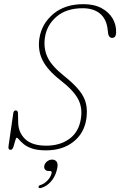

<svg xmlns="http://www.w3.org/2000/svg" viewBox="-20 -730 592 945"><path d="M206.5 10Q164 10 137.5 0.8Q111 -8.5 96.2 -21Q81.5 -33.5 74 -42.8Q66.5 -52 62.5 -52Q58.5 -52 54.8 -37Q51 -22 46 -7.2Q41 7.5 32 7.5Q19 7.5 22 -11.5L45.5 -174Q47.5 -186.5 58 -186.5Q68 -186.5 68.5 -172.5L69.5 -126Q70.5 -77.5 104.2 -45.2Q138 -13 207.5 -13Q274.5 -13 321 -46.2Q367.5 -79.5 378 -145Q387 -200 364.2 -242.8Q341.5 -285.5 277.5 -335Q213 -385.5 189 -434.5Q165 -483.5 174 -542Q185.5 -614 242.8 -661.8Q300 -709.5 390.5 -709.5Q443.5 -709.5 479.8 -690Q516 -670.5 534.5 -638.8Q553 -607 551.5 -569Q550.5 -543.5 532 -543.5Q523.5 -543.5 518.5 -549.8Q513.5 -556 512.5 -563.5L509.5 -587.5Q503 -638.5 471 -664Q439 -689.5 387 -689.5Q307 -689.5 258.5 -648.2Q210 -607 201 -544.5Q193.5 -494.5 212.8 -450.8Q232 -407 294 -357.5Q343 -318.5 369.2 -286Q395.5 -253.5 403.2 -220Q411 -186.5 405 -145Q394.5 -74 341 -32Q287.5 10 206.5 10ZM219 111.5Q206.5 111.5 201 103.2Q195.5 95 198.5 84Q202 71.5 213 63.5Q224 55.5 237 55.5Q252 55.5 259.8 67.2Q267.5 79 259 109.5Q250 143 229 165.5Q208 188 182.5 195Q172 198 169.5 191.5Q169.5 182.5 180 180.5Q199 174 213.8 158.2Q228.5 142.5 233.5 125Q237 111.5 226 111.5Z"/></svg>

Font: Fraunces 144pt S100 Thin
Style: Italic
Weight: 100
Italic angle: -16°
Version: Version 1.000; ttfautohint (v1.8.3)